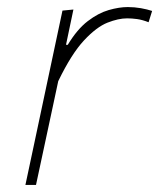

<svg xmlns="http://www.w3.org/2000/svg" viewBox="-20 -524 451 544"><path d="M52 0Q64 -56.5 75 -108Q86 -159.5 99 -221L109.5 -270.5Q129 -364 157 -494L188 -497L167 -397H172Q198.5 -441 228.5 -464Q258.5 -487 288 -495.5Q317.5 -504 342 -504Q361 -504 379.2 -500.8Q397.5 -497.5 411 -493L401 -461Q383 -468 368.2 -470Q353.5 -472 340 -472Q315.5 -472 284.5 -459.8Q253.5 -447.5 218 -409.5Q182.5 -371.5 145 -294L129.5 -221.5Q116.5 -160.5 105.2 -108.2Q94 -56 82 0Z"/></svg>

Font: Commissioner Thin
Style: Italic
Weight: 100
Italic angle: -12°
Designer: Kostas Bartsokas
Foundry: Kostas Bartsokas
Version: Version 1.000; ttfautohint (v1.8.3)